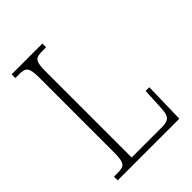

<svg xmlns="http://www.w3.org/2000/svg" viewBox="-208 -814 914 914"><g transform="rotate(-45 249.0 -357.0)"><path d="M38 0H453L458 -207H433L428 -104C426 -49 417 -30 366 -30H162V-606C162 -679 172 -689 220 -689H245V-714H38V-689H62C109 -689 120 -679 120 -605V-109C120 -35 109 -25 62 -25H38Z"/></g></svg>

Font: Noto Serif Devanagari Condensed ExtraLight
Style: Regular
Weight: 200
Width: 3
Designer: Universal Thirst, Indian Type Foundry and the Monotype Design Team
Foundry: Monotype Imaging Inc.
Version: Version 2.004